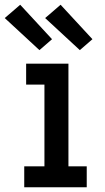

<svg xmlns="http://www.w3.org/2000/svg" viewBox="-46 -788 441 808"><path d="M56 0V-88H141V-432H64V-520H242V-88H319V0ZM290 -577 144 -712 209 -768 343 -623ZM120 -577 -26 -712 39 -768 173 -623Z"/></svg>

Font: Iosevka Custom Semibold
Style: Regular
Weight: 600
Designer: Belleve Invis
Foundry: Belleve Invis
Version: Version 27.0.2; ttfautohint (v1.8.4)